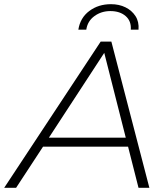

<svg xmlns="http://www.w3.org/2000/svg" viewBox="-67 -899 792 919"><path d="M-47 0 415 -700H466L648 0H596L546 -197H139L10 0ZM535 -240 432 -646 167 -240ZM308 -757Q317 -814 360.5 -846.5Q404 -879 464 -879Q503 -879 533.5 -864Q564 -849 581.5 -822Q599 -795 596 -757H559Q562 -798 534.5 -822Q507 -846 461 -846Q418 -846 385 -822Q352 -798 346 -757Z"/></svg>

Font: Montserrat Thin Light
Style: Italic
Weight: 300
Italic angle: -11.3°
Version: Version 9.000